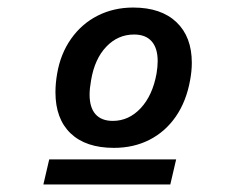

<svg xmlns="http://www.w3.org/2000/svg" viewBox="-20 -788 640 509"><path d="M447 -365.5 431.5 -299H95L110.5 -365.5ZM127 -543.5Q127 -567 131.5 -593Q140.5 -645.5 168.5 -685.2Q196.5 -725 239 -746.5Q281.5 -768 333 -768Q407 -768 447.8 -729.2Q488.5 -690.5 488.5 -621.5Q488.5 -599.5 484 -575.5Q474 -519.5 446.2 -479.2Q418.5 -439 376.5 -417.5Q334.5 -396 282 -396Q207.5 -396 167.2 -434.5Q127 -473 127 -543.5ZM395 -593Q398 -611 398 -626Q398 -660.5 382 -678.5Q366 -696.5 335.5 -696.5Q292.5 -696.5 261.8 -664.2Q231 -632 221.5 -575.5Q217.5 -553 217.5 -537.5Q217.5 -503 233.2 -485.2Q249 -467.5 279 -467.5Q321.5 -467.5 353 -501.2Q384.5 -535 395 -593Z"/></svg>

Font: JuliaMono
Style: Bold Italic
Weight: 700
Italic angle: -9°
Monospace: yes
Designer: cormullion
Foundry: corm
Version: Version 0.057; ttfautohint (v1.8.4)